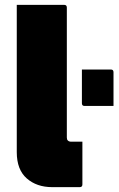

<svg xmlns="http://www.w3.org/2000/svg" viewBox="-20 -770 490 790"><path d="M319 -11Q319 0 308 0H195Q131 0 90 -36Q49 -72 49 -144V-750H244Q255 -750 255 -739V-204Q255 -196 259 -192Q264 -187 273 -187H319ZM447 -334H328Q317 -334 317 -345V-484H436Q447 -484 447 -473Z"/></svg>

Font: Recursive Sn Lnr St Blk
Style: Regular
Weight: 900
Version: Version 1.079;hotconv 1.0.112;makeotfexe 2.5.65598; ttfautoh